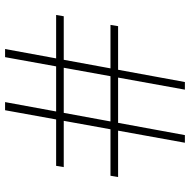

<svg xmlns="http://www.w3.org/2000/svg" viewBox="-16 -732 748 756"><g transform="rotate(-90 358.0 -354.0)"><path d="M204 0H174L302 -708H334ZM413 0H383L511 -708H543ZM39 -263 44 -293H638L633 -263ZM672 -477H78L83 -507H677Z"/></g></svg>

Font: Kalnia Glaze Thin
Style: Regular
Weight: 100
Version: Version 1.110